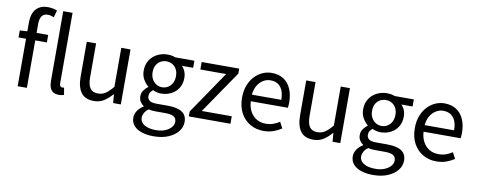

<svg xmlns="http://www.w3.org/2000/svg" viewBox="-81 -1214 4647 1868"><g transform="rotate(10 2242.5 -279.5)"><path d="M107 0V-630Q107 -685 124 -725Q141 -765 176 -787Q211 -809 265 -809Q290 -809 313.5 -804Q337 -799 356 -792L336 -721Q306 -736 275 -736Q236 -736 217 -709Q198 -682 198 -629V0ZM33 -469V-538L111 -543H313V-469ZM514 13Q480 13 458.5 -1Q437 -15 427 -42.5Q417 -70 417 -108V-796H509V-102Q509 -81 516.5 -72Q524 -63 534 -63Q538 -63 542 -63.5Q546 -64 554 -65L566 5Q557 8 545 10.5Q533 13 514 13Z M861 13Q775 13 734.5 -41Q694 -95 694 -199V-543H786V-210Q786 -135 810 -100.5Q834 -66 888 -66Q930 -66 963 -88Q996 -110 1035 -158V-543H1126V0H1050L1043 -85H1040Q1002 -41 959.5 -14Q917 13 861 13Z M1492 250Q1426 250 1375 233Q1324 216 1296 183.5Q1268 151 1268 105Q1268 70 1289 37.5Q1310 5 1348 -18V-23Q1327 -36 1313 -58Q1299 -80 1299 -112Q1299 -146 1318.5 -172Q1338 -198 1359 -213V-217Q1332 -238 1310 -276Q1288 -314 1288 -363Q1288 -423 1316 -466.5Q1344 -510 1390.5 -533.5Q1437 -557 1491 -557Q1515 -557 1534.5 -553Q1554 -549 1568 -543H1757V-473H1646Q1666 -454 1678 -425Q1690 -396 1690 -361Q1690 -303 1663.5 -260.5Q1637 -218 1592 -195Q1547 -172 1491 -172Q1472 -172 1450.5 -177Q1429 -182 1411 -191Q1396 -179 1386 -164Q1376 -149 1376 -126Q1376 -101 1396 -84Q1416 -67 1471 -67H1578Q1672 -67 1719.5 -36Q1767 -5 1767 62Q1767 112 1733 155Q1699 198 1637.5 224Q1576 250 1492 250ZM1491 -234Q1523 -234 1549.5 -250Q1576 -266 1591.5 -295Q1607 -324 1607 -363Q1607 -403 1591.5 -431.5Q1576 -460 1550 -475Q1524 -490 1491 -490Q1460 -490 1433.5 -475Q1407 -460 1391.5 -432Q1376 -404 1376 -363Q1376 -324 1392 -295Q1408 -266 1434 -250Q1460 -234 1491 -234ZM1505 187Q1557 187 1595.5 171Q1634 155 1655.5 129.5Q1677 104 1677 77Q1677 38 1649 23Q1621 8 1567 8H1473Q1458 8 1439.5 6.5Q1421 5 1403 0Q1374 20 1361 44.5Q1348 69 1348 92Q1348 135 1389.5 161Q1431 187 1505 187Z M1798 0V-49L2084 -469H1829V-543H2200V-494L1913 -74H2209V0Z M2536 13Q2463 13 2404 -21Q2345 -55 2310.5 -118.5Q2276 -182 2276 -271Q2276 -338 2296 -390.5Q2316 -443 2350.5 -480.5Q2385 -518 2429 -537.5Q2473 -557 2519 -557Q2589 -557 2637 -526Q2685 -495 2710.5 -437.5Q2736 -380 2736 -302Q2736 -287 2735 -274Q2734 -261 2732 -250H2366Q2369 -192 2392.5 -149.5Q2416 -107 2455 -83.5Q2494 -60 2546 -60Q2586 -60 2618.5 -71.5Q2651 -83 2682 -103L2714 -42Q2679 -19 2635 -3Q2591 13 2536 13ZM2365 -315H2656Q2656 -397 2620.5 -440.5Q2585 -484 2521 -484Q2483 -484 2449.5 -464Q2416 -444 2393.5 -407Q2371 -370 2365 -315Z M3029 13Q2943 13 2902.5 -41Q2862 -95 2862 -199V-543H2954V-210Q2954 -135 2978 -100.5Q3002 -66 3056 -66Q3098 -66 3131 -88Q3164 -110 3203 -158V-543H3294V0H3218L3211 -85H3208Q3170 -41 3127.5 -14Q3085 13 3029 13Z M3660 250Q3594 250 3543 233Q3492 216 3464 183.5Q3436 151 3436 105Q3436 70 3457 37.5Q3478 5 3516 -18V-23Q3495 -36 3481 -58Q3467 -80 3467 -112Q3467 -146 3486.5 -172Q3506 -198 3527 -213V-217Q3500 -238 3478 -276Q3456 -314 3456 -363Q3456 -423 3484 -466.5Q3512 -510 3558.5 -533.5Q3605 -557 3659 -557Q3683 -557 3702.5 -553Q3722 -549 3736 -543H3925V-473H3814Q3834 -454 3846 -425Q3858 -396 3858 -361Q3858 -303 3831.5 -260.5Q3805 -218 3760 -195Q3715 -172 3659 -172Q3640 -172 3618.5 -177Q3597 -182 3579 -191Q3564 -179 3554 -164Q3544 -149 3544 -126Q3544 -101 3564 -84Q3584 -67 3639 -67H3746Q3840 -67 3887.5 -36Q3935 -5 3935 62Q3935 112 3901 155Q3867 198 3805.5 224Q3744 250 3660 250ZM3659 -234Q3691 -234 3717.5 -250Q3744 -266 3759.5 -295Q3775 -324 3775 -363Q3775 -403 3759.5 -431.5Q3744 -460 3718 -475Q3692 -490 3659 -490Q3628 -490 3601.5 -475Q3575 -460 3559.5 -432Q3544 -404 3544 -363Q3544 -324 3560 -295Q3576 -266 3602 -250Q3628 -234 3659 -234ZM3673 187Q3725 187 3763.5 171Q3802 155 3823.5 129.5Q3845 104 3845 77Q3845 38 3817 23Q3789 8 3735 8H3641Q3626 8 3607.5 6.5Q3589 5 3571 0Q3542 20 3529 44.5Q3516 69 3516 92Q3516 135 3557.5 161Q3599 187 3673 187Z M4243 13Q4170 13 4111 -21Q4052 -55 4017.5 -118.5Q3983 -182 3983 -271Q3983 -338 4003 -390.5Q4023 -443 4057.5 -480.5Q4092 -518 4136 -537.5Q4180 -557 4226 -557Q4296 -557 4344 -526Q4392 -495 4417.5 -437.5Q4443 -380 4443 -302Q4443 -287 4442 -274Q4441 -261 4439 -250H4073Q4076 -192 4099.5 -149.5Q4123 -107 4162 -83.5Q4201 -60 4253 -60Q4293 -60 4325.5 -71.5Q4358 -83 4389 -103L4421 -42Q4386 -19 4342 -3Q4298 13 4243 13ZM4072 -315H4363Q4363 -397 4327.5 -440.5Q4292 -484 4228 -484Q4190 -484 4156.5 -464Q4123 -444 4100.5 -407Q4078 -370 4072 -315Z"/></g></svg>

Font: Noto Sans TC
Style: Regular
Weight: 400
Designer: Ryoko NISHIZUKA  (kana, bopomofo & ideographs); Paul D. Hunt (Latin, Greek & Cyrillic); Sandoll Communications , Soo-you
Foundry: Adobe
Version: Version 2.004-H2;hotconv 1.0.118;makeotfexe 2.5.65603